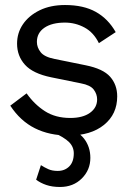

<svg xmlns="http://www.w3.org/2000/svg" viewBox="-20 -530 514 765"><path d="M253 10Q177 10 119 -19Q61 -48 21 -109L86 -158Q117 -114 159 -87Q201 -60 260 -60Q310 -60 338.5 -80.5Q367 -101 367 -134Q367 -155 353.5 -173Q340 -191 302 -198L184 -222Q111 -237 79.5 -272Q48 -307 48 -356Q48 -399 71.5 -433.5Q95 -468 138 -489Q181 -510 239 -510Q313 -510 362 -482.5Q411 -455 441 -402L374 -358Q353 -401 316.5 -420.5Q280 -440 239 -440Q187 -440 157 -419.5Q127 -399 127 -363Q127 -341 142 -322Q157 -303 198 -295L321 -270Q391 -256 419 -224Q447 -192 447 -146Q447 -75 394.5 -32.5Q342 10 253 10ZM189 -4 231 -29Q290 -10 315 22.5Q340 55 340 99Q340 147 306 181Q272 215 219 215Q188 215 164.5 207Q141 199 124 186L143 128Q157 137 172.5 144Q188 151 210 151Q238 151 256 133Q274 115 274 81Q274 55 255 36Q236 17 189 -4Z"/></svg>

Font: Prodigy Sans
Style: Regular
Weight: 400
Designer: Wei Huang
Foundry: Wei Huang
Version: Version 1.003; ttfautohint (v1.8.3)